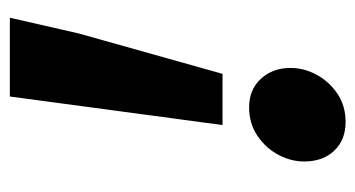

<svg xmlns="http://www.w3.org/2000/svg" viewBox="-186 -366 722 390"><g transform="rotate(90 175.0 -171.0)"><path d="M16 170 48 30 130 -262H234L176 170ZM198 -316Q162 -316 140 -340Q118 -364 118 -400Q118 -428 132 -453.5Q146 -479 170.5 -495.5Q195 -512 228 -512Q264 -512 286 -489Q308 -466 308 -428Q308 -401 294.5 -375.5Q281 -350 256 -333Q231 -316 198 -316Z"/></g></svg>

Font: Source Sans 3 ExtraLight Black
Style: Italic
Weight: 900
Italic angle: -11°
Version: Version 3.052;hotconv 1.1.0;makeotfexe 2.6.0